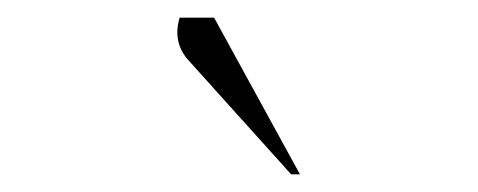

<svg xmlns="http://www.w3.org/2000/svg" viewBox="-20 -727 540 217"><path d="M309 -530 192 -660Q175 -680 183 -707H222L319 -530Z"/></svg>

Font: Spectral SC ExtraLight
Style: Italic
Weight: 275
Italic angle: -10°
Designer: Jean-Baptiste Levee
Foundry: Production Type
Version: Version 2.001